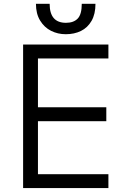

<svg xmlns="http://www.w3.org/2000/svg" viewBox="-20 -958 624 978"><path d="M97.7 -731H532.2V-660.2H173.3V-411.6H521.5V-340.8H173.3V-70.8H532.2V0H97.7ZM163.1 -938.5H232.9Q232.9 -841.8 315.9 -841.8Q355 -841.8 375.7 -863.3Q396.5 -884.8 396.5 -938.5H466.3Q466.3 -886.2 446.3 -851.6Q426.3 -816.9 392.3 -800.3Q358.4 -783.7 314.9 -783.7Q274.4 -783.7 240 -801Q205.6 -818.4 184.3 -853.3Q163.1 -888.2 163.1 -938.5Z"/></svg>

Font: Glacial Indifference
Style: Regular
Weight: 400
Designer: Alfredo Marco Pradil
Foundry: Alfredo Marco Pradil
Version: Version 1.312